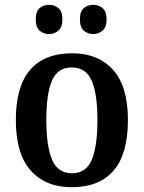

<svg xmlns="http://www.w3.org/2000/svg" viewBox="-20 -770 599 800"><path d="M278 10Q170 10 108 -59.5Q46 -129 46 -270Q46 -410 105.5 -479Q165 -548 281 -548Q389 -548 451 -479Q513 -410 513 -270Q513 -129 453.5 -59.5Q394 10 278 10ZM280 -48Q339 -48 362.5 -104.5Q386 -161 386 -270Q386 -379 362 -434Q338 -489 279 -489Q220 -489 196.5 -434Q173 -379 173 -270Q173 -161 197 -104.5Q221 -48 280 -48ZM369 -628Q346 -628 329.5 -642Q313 -656 313 -689Q313 -723 329.5 -736.5Q346 -750 369 -750Q390 -750 407 -736.5Q424 -723 424 -689Q424 -656 407 -642Q390 -628 369 -628ZM184 -628Q162 -628 145.5 -642Q129 -656 129 -689Q129 -723 145.5 -736.5Q162 -750 184 -750Q206 -750 223 -736.5Q240 -723 240 -689Q240 -656 223 -642Q206 -628 184 -628Z"/></svg>

Font: Noto Serif Ethiopic SemiCondensed SemiBold
Style: Regular
Weight: 600
Width: 4
Designer: Monotype Design Team
Foundry: Monotype Imaging Inc.
Version: Version 2.102; ttfautohint (v1.8.4.7-5d5b)